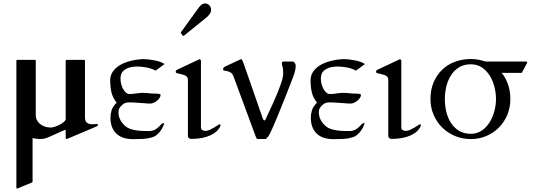

<svg xmlns="http://www.w3.org/2000/svg" viewBox="-20 -799 3113 1122"><path d="M476.6 -112.8Q476.6 -91.3 487.5 -82Q498.5 -72.8 520.5 -72.8L548.8 -74.7Q550.8 -74.7 551.3 -72Q551.8 -69.3 551.8 -66.4Q551.8 -65.4 550.5 -64Q549.3 -62.5 544.4 -60.1L377.9 10.3Q377 10.7 373 12Q369.1 13.2 368.7 13.2Q365.2 13.2 364.5 9Q363.8 4.9 363.8 1V-37.1Q363.8 -40 361.3 -40Q358.9 -40 356 -38.6Q329.1 -26.9 310.8 -18.3Q292.5 -9.8 279.5 -4.2Q266.6 1.5 257.8 4.9Q249 8.3 241.9 10.3Q234.9 12.2 227.8 12.7Q220.7 13.2 211.4 13.2Q200.2 13.2 190.9 11.7Q181.6 10.3 170.4 7.8V257.8Q170.4 262.2 169.9 264.2Q169.4 266.1 166 267.6L81.5 302.7Q77.1 302.7 76.4 301Q75.7 299.3 75.7 292.5V-439Q75.7 -445.8 76.4 -447.5Q77.1 -449.2 81.5 -449.2H183.1Q187.5 -449.2 188.2 -447.5Q189 -445.8 189 -439V-125.5Q189 -108.9 196.5 -95.5Q204.1 -82 216.3 -72.8Q228.5 -63.5 244.1 -58.6Q259.8 -53.7 276.4 -53.7Q282.2 -53.7 293.9 -56.6Q305.7 -59.6 318.8 -65.4Q332 -71.3 344.5 -79.6Q356.9 -87.9 363.8 -98.6V-439Q363.8 -445.8 364.5 -447.5Q365.2 -449.2 369.6 -449.2H470.7Q475.1 -449.2 475.8 -447.5Q476.6 -445.8 476.6 -439Z M813 -453.6Q833 -453.6 852.5 -451.2Q872.1 -448.7 890.6 -444.8Q905.8 -441.4 917.7 -436.8Q929.7 -432.1 941.9 -424.8L889.2 -386.2Q877.9 -392.6 864.5 -397.2Q851.1 -401.9 836.4 -404.8Q821.8 -407.7 807.1 -408.9Q792.5 -410.2 779.3 -410.2Q757.8 -410.2 738.3 -405Q718.8 -399.9 701.2 -385.3Q691.9 -377.4 688 -365.2Q684.1 -353 684.1 -338.9Q684.1 -323.2 688.2 -307.4Q692.4 -291.5 699.5 -278.8Q706.5 -266.1 716.1 -257.8Q725.6 -249.5 736.8 -249.5Q756.8 -249.5 775.6 -252.9Q794.4 -256.3 814.9 -256.3Q832.5 -256.3 849.9 -254.2Q867.2 -252 885.7 -252Q891.1 -252 897 -251.7Q902.8 -251.5 907.5 -250.7Q912.1 -250 915.3 -248.5Q918.5 -247.1 918.5 -245.1Q918.5 -235.8 912.4 -226.6Q906.2 -217.3 897 -210Q887.7 -202.6 877.4 -198.2Q867.2 -193.8 858.4 -193.8Q849.6 -193.8 840.8 -194.3Q832 -194.8 823.2 -195.8Q808.6 -196.8 797.4 -197.5Q786.1 -198.2 776.1 -199Q766.1 -199.7 756.3 -200.2Q746.6 -200.7 734.9 -200.7Q723.6 -200.7 713.4 -197.8Q703.1 -194.8 693.4 -185.5Q684.1 -177.2 678.2 -167.5Q672.4 -157.7 672.4 -141.1Q672.4 -119.1 683.3 -98.1Q694.3 -77.1 714.8 -60.1Q726.6 -50.3 743.4 -44.9Q760.3 -39.6 778.8 -36.9Q797.4 -34.2 816.4 -33.7Q835.4 -33.2 851.6 -33.2Q873 -33.2 889.9 -43.7Q906.7 -54.2 924.3 -74.7Q926.8 -77.1 932.1 -78.4Q937.5 -79.6 939.9 -82Q939.5 -76.2 934.6 -64Q929.7 -51.8 920.7 -38.1Q911.6 -24.4 897.9 -12.5Q884.3 -0.5 866.2 4.4Q840.3 11.7 812.7 12.9Q785.2 14.2 757.8 14.2Q692.9 14.2 659.2 -19Q625.5 -52.2 625.5 -110.8Q625.5 -131.8 631.8 -153.6Q638.2 -175.3 661.6 -199.2Q638.2 -228.5 631.1 -260.3Q624 -292 624 -330.1Q624 -356 637.2 -377.2Q650.4 -398.4 674.8 -414.6Q699.2 -430.7 734.1 -440.7Q769 -450.7 813 -453.6Z M1264.6 -55.7Q1252 -33.7 1231.2 -20.3Q1210.4 -6.8 1186.8 0.5Q1163.1 7.8 1138.9 10.3Q1114.7 12.7 1095.2 12.7Q1090.3 12.7 1084.2 8.3Q1078.1 3.9 1078.1 -7.3V-332.5Q1078.1 -344.2 1071.8 -350.8Q1065.4 -357.4 1055.7 -360.8Q1045.9 -364.3 1034.7 -366.5Q1023.4 -368.7 1013.2 -371.6Q1010.3 -372.6 1008.5 -374.3Q1006.8 -376 1006.8 -381.3Q1006.8 -383.8 1008.3 -386.2Q1009.8 -388.7 1014.2 -391.1L1138.7 -449.7Q1140.6 -450.7 1142.8 -451.7Q1145 -452.6 1146 -452.6Q1154.3 -452.6 1154.3 -440.9V-54.7Q1154.3 -43 1162.6 -38.6Q1170.9 -34.2 1180.2 -34.2Q1192.4 -34.2 1205.8 -40.3Q1219.2 -46.4 1231.2 -53.5Q1243.2 -60.5 1252 -66.7Q1260.7 -72.8 1263.7 -72.8Q1267.6 -72.8 1268.1 -70.3Q1268.6 -67.9 1268.6 -66.4Q1268.6 -64.9 1267.8 -62.3Q1267.1 -59.6 1264.6 -55.7ZM1037.6 -605Q1035.6 -606.9 1035.6 -607.9Q1035.6 -608.9 1037.6 -610.8L1141.6 -754.9Q1150.9 -767.6 1160.2 -773.2Q1169.4 -778.8 1178.2 -778.8Q1193.4 -778.8 1203.4 -767.8Q1213.4 -756.8 1213.4 -742.7Q1213.4 -727.5 1204.8 -716.3Q1196.3 -705.1 1186.5 -696.8L1055.2 -590.8Q1052.7 -589.4 1051.8 -589.4Q1049.8 -589.4 1049.6 -589.6Q1049.3 -589.8 1048.3 -590.8Z M1344.7 -352.1Q1338.4 -368.7 1328.1 -375Q1317.9 -381.3 1307.9 -383.3Q1297.9 -385.3 1290.8 -386.2Q1283.7 -387.2 1283.7 -393.6Q1283.7 -400.4 1286.9 -403.8Q1290 -407.2 1295.4 -410.2L1388.7 -453.6Q1392.6 -453.6 1396.2 -446.3Q1399.9 -439 1403.8 -427.7L1515.6 -106.9Q1516.6 -104.5 1518.8 -99.9Q1521 -95.2 1524.9 -95.2Q1526.9 -95.2 1529.1 -97.4Q1531.2 -99.6 1532.7 -102.5Q1534.2 -105.5 1535.2 -108.2Q1536.1 -110.8 1536.6 -111.8Q1559.1 -159.2 1575.2 -195.1Q1591.3 -231 1602.1 -257.6Q1612.8 -284.2 1619.4 -302.7Q1626 -321.3 1629.4 -334.2Q1632.8 -347.2 1633.8 -355.5Q1634.8 -363.8 1634.8 -370.6Q1634.8 -388.7 1633.5 -397.2Q1632.3 -405.8 1630.9 -410.4Q1629.4 -415 1628.2 -418.7Q1627 -422.4 1627 -431.2Q1627 -435.1 1630.4 -437.3Q1633.8 -439.5 1637.7 -439.5H1691.9Q1695.8 -439.5 1701.9 -432.4Q1708 -425.3 1708 -414.1Q1708 -403.8 1704.8 -387.2Q1701.7 -370.6 1691.9 -345.7Q1660.6 -265.6 1638.2 -209Q1615.7 -152.3 1599.9 -114.5Q1584 -76.7 1574.2 -54.4Q1564.5 -32.2 1558.6 -20.8Q1552.7 -9.3 1550.3 -5.6Q1547.9 -2 1546.9 -1Q1544.4 2 1539.3 7.6Q1534.2 13.2 1530.3 13.2H1484.9Q1481 13.2 1478.3 7.6Q1475.6 2 1474.1 -2Z M1983.9 -453.6Q2003.9 -453.6 2023.4 -451.2Q2043 -448.7 2061.5 -444.8Q2076.7 -441.4 2088.6 -436.8Q2100.6 -432.1 2112.8 -424.8L2060.1 -386.2Q2048.8 -392.6 2035.4 -397.2Q2022 -401.9 2007.3 -404.8Q1992.7 -407.7 1978 -408.9Q1963.4 -410.2 1950.2 -410.2Q1928.7 -410.2 1909.2 -405Q1889.6 -399.9 1872.1 -385.3Q1862.8 -377.4 1858.9 -365.2Q1855 -353 1855 -338.9Q1855 -323.2 1859.1 -307.4Q1863.3 -291.5 1870.4 -278.8Q1877.4 -266.1 1887 -257.8Q1896.5 -249.5 1907.7 -249.5Q1927.7 -249.5 1946.5 -252.9Q1965.3 -256.3 1985.8 -256.3Q2003.4 -256.3 2020.8 -254.2Q2038.1 -252 2056.6 -252Q2062 -252 2067.9 -251.7Q2073.7 -251.5 2078.4 -250.7Q2083 -250 2086.2 -248.5Q2089.4 -247.1 2089.4 -245.1Q2089.4 -235.8 2083.3 -226.6Q2077.1 -217.3 2067.9 -210Q2058.6 -202.6 2048.3 -198.2Q2038.1 -193.8 2029.3 -193.8Q2020.5 -193.8 2011.7 -194.3Q2002.9 -194.8 1994.1 -195.8Q1979.5 -196.8 1968.3 -197.5Q1957 -198.2 1947 -199Q1937 -199.7 1927.2 -200.2Q1917.5 -200.7 1905.8 -200.7Q1894.5 -200.7 1884.3 -197.8Q1874 -194.8 1864.3 -185.5Q1855 -177.2 1849.1 -167.5Q1843.3 -157.7 1843.3 -141.1Q1843.3 -119.1 1854.2 -98.1Q1865.2 -77.1 1885.7 -60.1Q1897.5 -50.3 1914.3 -44.9Q1931.2 -39.6 1949.7 -36.9Q1968.3 -34.2 1987.3 -33.7Q2006.3 -33.2 2022.5 -33.2Q2043.9 -33.2 2060.8 -43.7Q2077.6 -54.2 2095.2 -74.7Q2097.7 -77.1 2103 -78.4Q2108.4 -79.6 2110.8 -82Q2110.4 -76.2 2105.5 -64Q2100.6 -51.8 2091.6 -38.1Q2082.5 -24.4 2068.8 -12.5Q2055.2 -0.5 2037.1 4.4Q2011.2 11.7 1983.6 12.9Q1956.1 14.2 1928.7 14.2Q1863.8 14.2 1830.1 -19Q1796.4 -52.2 1796.4 -110.8Q1796.4 -131.8 1802.7 -153.6Q1809.1 -175.3 1832.5 -199.2Q1809.1 -228.5 1802 -260.3Q1794.9 -292 1794.9 -330.1Q1794.9 -356 1808.1 -377.2Q1821.3 -398.4 1845.7 -414.6Q1870.1 -430.7 1905 -440.7Q1939.9 -450.7 1983.9 -453.6Z M2435.5 -55.7Q2422.9 -33.7 2402.1 -20.3Q2381.3 -6.8 2357.7 0.5Q2334 7.8 2309.8 10.3Q2285.6 12.7 2266.1 12.7Q2261.2 12.7 2255.1 8.3Q2249 3.9 2249 -7.3V-332.5Q2249 -344.2 2242.7 -350.8Q2236.3 -357.4 2226.6 -360.8Q2216.8 -364.3 2205.6 -366.5Q2194.3 -368.7 2184.1 -371.6Q2181.2 -372.6 2179.4 -374.3Q2177.7 -376 2177.7 -381.3Q2177.7 -383.8 2179.2 -386.2Q2180.7 -388.7 2185.1 -391.1L2309.6 -449.7Q2311.5 -450.7 2313.7 -451.7Q2315.9 -452.6 2316.9 -452.6Q2325.2 -452.6 2325.2 -440.9V-54.7Q2325.2 -43 2333.5 -38.6Q2341.8 -34.2 2351.1 -34.2Q2363.3 -34.2 2376.7 -40.3Q2390.1 -46.4 2402.1 -53.5Q2414.1 -60.5 2422.9 -66.7Q2431.6 -72.8 2434.6 -72.8Q2438.5 -72.8 2439 -70.3Q2439.5 -67.9 2439.5 -66.4Q2439.5 -64.9 2438.7 -62.3Q2438 -59.6 2435.5 -55.7Z M2731.4 13.7Q2681.6 13.7 2638.7 -4.4Q2595.7 -22.5 2564 -54Q2532.2 -85.4 2513.9 -128.2Q2495.6 -170.9 2495.6 -220.2Q2495.6 -275.9 2514.4 -319.3Q2533.2 -362.8 2565.2 -392.8Q2597.2 -422.9 2639.9 -438.5Q2682.6 -454.1 2731.4 -454.1Q2754.4 -454.1 2775.6 -450.2Q2796.9 -446.3 2816.9 -439.5H3052.7Q3058.1 -439.5 3059.3 -437.7Q3060.5 -436 3060.5 -431.6L3033.2 -380.9Q3031.2 -377 3030.5 -375Q3029.8 -373 3025.4 -373H2912.1Q2935.5 -343.8 2949 -304.9Q2962.4 -266.1 2962.4 -220.2Q2962.4 -170.4 2944.3 -127.4Q2926.3 -84.5 2895 -53.2Q2863.8 -22 2821.8 -4.2Q2779.8 13.7 2731.4 13.7ZM2878.4 -220.2Q2878.4 -256.8 2868.9 -293.2Q2859.4 -329.6 2840.8 -358.6Q2822.3 -387.7 2794.9 -405.5Q2767.6 -423.3 2731.4 -423.3Q2690.4 -423.3 2661.6 -405Q2632.8 -386.7 2614.5 -357.4Q2596.2 -328.1 2587.9 -292Q2579.6 -255.9 2579.6 -220.2Q2579.6 -182.1 2588.1 -145.8Q2596.7 -109.4 2615.2 -80.8Q2633.8 -52.2 2662.4 -34.7Q2690.9 -17.1 2731.4 -17.1Q2766.6 -17.1 2794.2 -35.4Q2821.8 -53.7 2840.3 -83Q2858.9 -112.3 2868.7 -148.4Q2878.4 -184.6 2878.4 -220.2Z"/></svg>

Font: Cardo
Style: Bold
Weight: 700
Designer: David J. Perry
Foundry: David J. Perry
Version: Version 1.0011